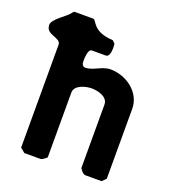

<svg xmlns="http://www.w3.org/2000/svg" viewBox="-148 -844 857 948"><g transform="rotate(20 280.0 -370.0)"><path d="M203 -20V-360C203 -401 263 -414 291 -414C320 -414 377 -403 377 -360V-27C377 -26 384 -17 387 -13C391 -8 400 0 407 0H493L513 -20V-387C513 -476 427 -534 347 -534C301 -534 267 -499 226 -499C217 -499 212 -502 207 -513C206 -517 206 -533 206 -537C206 -545 208 -590 227 -590H300C322 -590 322 -629 322 -640C322 -644 321 -658 320 -660L307 -673C196 -678 198 -740 180 -740H80C79 -740 75 -735 73 -733C54 -705 -14 -669 -14 -637C-14 -583 63 -599 63 -560V-20L87 0H173C179 0 203 -17 203 -20Z"/></g></svg>

Font: Asimov Print
Style: C
Weight: 500
Designer: Google
Version: Version 2.000980: 2014